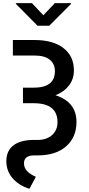

<svg xmlns="http://www.w3.org/2000/svg" viewBox="-20 -961 556 1200"><path d="M323.2 -516.1Q323.2 -562 290.8 -587.9Q258.3 -613.8 198.7 -613.8H60.5V-710.9H195.8Q311.5 -710.9 376.7 -660.4Q441.9 -609.9 441.9 -521.5Q441.9 -466.8 411.4 -427Q380.9 -387.2 327.1 -365.7Q458 -323.2 458 -199.2Q458 -103 393.3 -46.4Q328.6 10.3 215.3 10.3H189.5Q129.9 11.7 129.9 60.1Q129.9 112.3 204.1 144L164.1 218.8Q99.6 199.2 60.1 154.5Q20.5 109.9 19.5 47.9Q19.5 -17.6 62.7 -51.5Q106 -85.4 186 -86.4H216.8Q272.5 -86.9 305.9 -117.4Q339.4 -147.9 339.4 -197.3Q339.4 -315.9 190.4 -315.9H123.5V-413.1H190.4Q323.2 -413.1 323.2 -516.1ZM251 -865.7 322.8 -941.4H423.8V-936.5L288.1 -800.3H214.4L79.1 -937V-941.4H179.7Z"/></svg>

Font: Roboto-o Medium
Style: Regular
Weight: 500
Designer: Google
Version: Version 2.134; 2016; ttfautohint (v1.6)